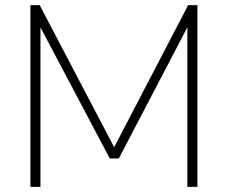

<svg xmlns="http://www.w3.org/2000/svg" viewBox="-20 -725 884 745"><path d="M98 0V-705H134L437 -127H409L710 -705H746V0H707V-665H731L441 -110H406L112 -666H137V0Z"/></svg>

Font: Nunito Sans 12pt ExtraLight
Style: Regular
Weight: 200
Designer: Vernon Adams
Foundry: Vernon Adams
Version: Version 3.101;gftools[0.9.27]